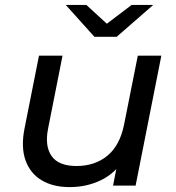

<svg xmlns="http://www.w3.org/2000/svg" viewBox="-20 -757 717 783"><path d="M264 6Q196 6 149.5 -22Q103 -50 84 -103.5Q65 -157 80 -233L139 -530H235L176 -232Q162 -161 190.5 -120.5Q219 -80 292 -80Q367 -80 418 -122Q469 -164 486 -249L542 -530H638L533 0H441L471 -152L488 -111Q451 -51 392.5 -22.5Q334 6 264 6ZM365 -607 248 -737H332L452 -627H372L517 -737H605L456 -607Z"/></svg>

Font: MOST Montserrat Medium
Style: Italic
Weight: 500
Italic angle: -11.3°
Designer: Julieta Ulanovsky
Foundry: Julieta Ulanovsky
Version: Version 8.000;March 11, 2024;FontCreator 15.0.0.2926 64-bit